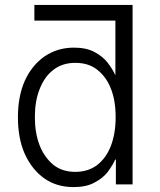

<svg xmlns="http://www.w3.org/2000/svg" viewBox="-20 -749 653 782"><path d="M520 2H452V-99H449Q442 -81 419 -49Q399 -23 364 -5Q331 13 280 13Q211 13 161 -22Q111 -57 81 -122Q53 -185 53 -271Q53 -357 81 -420Q109 -482 161 -519Q214 -555 281 -555Q332 -555 365 -537Q399 -519 419 -493Q440 -465 449 -444H450V-665H120V-729H520ZM432 -387Q414 -435 376 -465Q341 -493 287 -493Q233 -493 197 -464Q161 -437 141 -385Q122 -337 122 -272Q122 -208 141 -158Q160 -109 197 -78Q233 -49 287 -49Q339 -49 376 -77Q413 -106 432 -156Q451 -206 451 -272Q451 -339 432 -387Z"/></svg>

Font: Sinter Normal
Style: Regular
Weight: 350
Foundry: Adobe & rsms
Version: Version 1.000